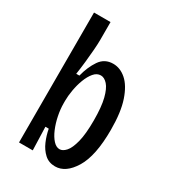

<svg xmlns="http://www.w3.org/2000/svg" viewBox="-176 -791 798 896"><g transform="rotate(30 223.5 -343.5)"><path d="M264 13Q230 13 207 -8Q184 -29 170.5 -60.5Q157 -92 151 -125H133L137 0H63V-700H152V-604Q152 -583 149.5 -550Q147 -517 143 -480Q139 -443 134 -411H151Q164 -463 189.5 -500.5Q215 -538 261 -538Q299 -538 331.5 -509.5Q364 -481 384.5 -421Q405 -361 405 -265Q405 -125 363 -56Q321 13 264 13ZM242 -67Q259 -67 275.5 -85.5Q292 -104 303 -147Q314 -190 314 -263Q314 -336 303 -379.5Q292 -423 274.5 -442.5Q257 -462 238 -462Q217 -462 201 -443Q185 -424 174 -395Q163 -366 157.5 -334Q152 -302 152 -277V-263Q152 -231 159 -196.5Q166 -162 178.5 -132.5Q191 -103 207.5 -85Q224 -67 242 -67Z"/></g></svg>

Font: Bricolage Grotesque 12pt Condensed
Style: Regular
Weight: 400
Width: 3
Designer: Mathieu Triay
Foundry: Atelier Triay
Version: Version 1.001; ttfautohint (v1.8.4.7-5d5b);gftools[0.9.33.de